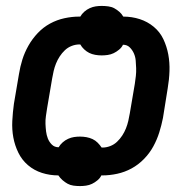

<svg xmlns="http://www.w3.org/2000/svg" viewBox="-20 -584 640 648"><path d="M250 44Q239 44 228 42.5Q217 41 208 36Q199 31 191 24Q183 17 177 8Q148 8 121.5 -0.5Q95 -9 74.5 -26.5Q54 -44 42 -68.5Q30 -93 25 -120Q20 -147 21.5 -176Q23 -205 27 -234L44 -334Q48 -359 55.5 -383Q63 -407 76 -430Q89 -453 107.5 -472.5Q126 -492 149 -504.5Q172 -517 197.5 -522.5Q223 -528 247 -528H251Q256 -537 264.5 -544.5Q273 -552 283 -556.5Q293 -561 303 -562.5Q313 -564 323 -564Q334 -564 345.5 -562.5Q357 -561 366 -556Q375 -551 383 -544Q391 -537 396 -528Q425 -528 451.5 -519.5Q478 -511 499 -493.5Q520 -476 531.5 -451.5Q543 -427 548 -400Q553 -373 552 -344Q551 -315 546 -286L530 -186Q525 -161 517.5 -137Q510 -113 497.5 -90Q485 -67 466 -47.5Q447 -28 424 -15.5Q401 -3 375.5 2.5Q350 8 326 8H322Q318 17 309 24.5Q300 32 290.5 36.5Q281 41 270.5 42.5Q260 44 250 44ZM323 -86H326Q339 -86 352 -91Q365 -96 375 -105.5Q385 -115 392.5 -126.5Q400 -138 405 -150.5Q410 -163 413 -176Q416 -189 418 -201L435 -301Q437 -314 438.5 -327.5Q440 -341 439.5 -354Q439 -367 438 -379.5Q437 -392 432 -403.5Q427 -415 418 -424Q409 -433 395 -433Q391 -424 382 -416.5Q373 -409 363.5 -404.5Q354 -400 343.5 -398.5Q333 -397 323 -397Q312 -397 301 -399Q290 -401 281 -405.5Q272 -410 264 -417.5Q256 -425 251 -434H248Q235 -434 222 -429Q209 -424 199 -414.5Q189 -405 181.5 -393.5Q174 -382 169 -369.5Q164 -357 161 -344Q158 -331 156 -319L139 -219Q137 -206 135 -192.5Q133 -179 133.5 -166Q134 -153 135.5 -140.5Q137 -128 141.5 -116.5Q146 -105 155 -96Q164 -87 178 -87Q183 -96 191.5 -103.5Q200 -111 210 -115.5Q220 -120 230 -121.5Q240 -123 250 -123Q261 -123 272 -121Q283 -119 292.5 -114.5Q302 -110 309.5 -102.5Q317 -95 323 -86Z"/></svg>

Font: Iosevka HT Extrabold Extended
Style: Italic
Weight: 800
Width: 7
Italic angle: -9°
Monospace: yes
Designer: Belleve Invis
Foundry: Belleve Invis
Version: Version 32.3.0; ttfautohint (v1.8.4)